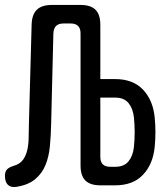

<svg xmlns="http://www.w3.org/2000/svg" viewBox="-46 -750 666 777"><path d="M170 -615 161 -249Q160 -202 156 -159Q152 -116 138 -82Q124 -48 96.5 -25Q69 -2 22 6Q-1 10 -13.5 -1.5Q-26 -13 -26 -38Q-26 -55 -18 -64Q-10 -73 10 -79Q36 -87 48 -104.5Q60 -122 65 -145.5Q70 -169 70 -196Q70 -223 71 -249L82 -650Q83 -691 103 -710.5Q123 -730 164 -730H280Q321 -730 340.5 -710.5Q360 -691 360 -650V-430H420Q492 -430 532.5 -387.5Q573 -345 580 -275Q583 -245 583 -215Q583 -185 580 -155Q573 -85 532.5 -42.5Q492 0 420 0H360Q319 0 299.5 -19.5Q280 -39 280 -80V-615Q280 -635 270 -645Q260 -655 240 -655H211Q191 -655 181 -645Q171 -635 170 -615ZM360 -115Q360 -95 370 -85Q380 -75 400 -75H420Q456 -75 474 -97Q492 -119 496 -155Q499 -185 499 -215Q499 -245 496 -275Q492 -311 474 -333Q456 -355 420 -355H360Z"/></svg>

Font: Maple Mono NF CN
Style: Regular
Weight: 400
Monospace: yes
Designer: subframe7536
Version: Version 7.000